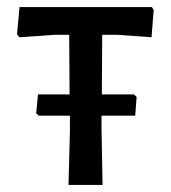

<svg xmlns="http://www.w3.org/2000/svg" viewBox="-20 -521 481 541"><path d="M310 -423H268L267 -255H357L365 -248L361 -195H266V-159L269 0H173L177 -150V-195H89L82 -202L87 -255H176L175 -423H134L35 -416L28 -424L35 -501H408L413 -493L407 -416Z"/></svg>

Font: Alegreya Sans SC Medium
Style: Regular
Weight: 500
Designer: Juan Pablo del Peral
Foundry: Huerta Tipografica
Version: Version 2.001;PS 002.001;hotconv 1.0.88;makeotf.lib2.5.64775